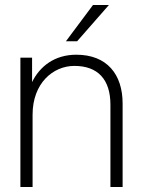

<svg xmlns="http://www.w3.org/2000/svg" viewBox="-20 -752 575 772"><path d="M424 -331V0H473V-336C473 -453 410 -532 287 -532C199 -532 140 -485 109 -422V-520H62V0H111V-291C111 -417 193 -487 279 -487C373 -487 424 -433 424 -331ZM245 -586H290L418 -732H354Z"/></svg>

Font: Aspekta 200
Style: Regular
Weight: 200
Designer: Ivo Dolenc
Version: Version 2.000